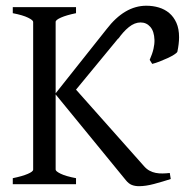

<svg xmlns="http://www.w3.org/2000/svg" viewBox="-20 -640 657 667"><path d="M24.4 0V-21Q57.6 -27.8 76.4 -35.9Q95.2 -43.9 95.2 -50.8V-564Q95.2 -569.8 77.4 -578.6Q59.6 -587.4 24.4 -594.2V-615.2H244.1V-594.2Q210.9 -587.4 192.1 -579.1Q173.3 -570.8 173.3 -564V-315.9L350.1 -538.6Q412.6 -620.1 488.3 -620.1Q511.2 -620.1 531.7 -614Q552.2 -607.9 567.9 -594.7Q583.5 -581.5 592.8 -560.8Q602.1 -540 602.1 -510.7Q602.1 -488.3 596.2 -460.4Q594.7 -456.5 585.2 -450.4Q575.7 -444.3 562.5 -438.2Q549.3 -432.1 534.9 -426.5Q520.5 -420.9 508.8 -418L500 -432.1Q509.3 -453.1 513.2 -470.2Q517.1 -487.3 516.6 -501.5Q515.6 -531.2 502.2 -546.6Q488.8 -562 468.3 -562Q447.8 -562 427.7 -545.9Q407.7 -529.8 389.6 -503.4L392.6 -508.8L244.1 -328.6L481 -62Q489.7 -52.2 499.8 -46.9Q509.8 -41.5 521.2 -39.3Q532.7 -37.1 544.9 -37.4Q557.1 -37.6 569.8 -39.1L573.2 -18.1Q544.4 -8.8 515.4 -1Q486.3 6.8 462.9 6.8Q448.7 6.8 437.7 2.4Q426.8 -2 417 -14.2L173.3 -312V-50.8Q173.3 -44.9 190.9 -36.4Q208.5 -27.8 244.1 -21V0Z"/></svg>

Font: Noto Serif Devanagari
Style: Bold
Weight: 700
Designer: Monotype Design Team
Foundry: Monotype Imaging Inc.
Version: Version 1.01